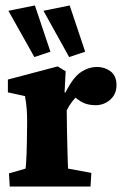

<svg xmlns="http://www.w3.org/2000/svg" viewBox="-20 -681 458 701"><path d="M15.6 0 12.7 -47.9 73.2 -65.4Q74.2 -69.3 75.2 -85Q76.2 -100.6 77.1 -121.6Q78.1 -142.6 78.1 -161.1L79.1 -234.4Q79.1 -261.7 77.6 -281.7Q76.2 -301.8 71.3 -330.1L8.8 -343.8V-390.6L190.4 -438.5L219.7 -420.9L215.8 -343.8L218.8 -342.8Q246.1 -397.5 274.4 -417Q302.7 -436.5 335 -436.5Q362.3 -436.5 383.8 -420.4Q405.3 -404.3 405.3 -370.1Q405.3 -336.9 382.3 -316.9Q359.4 -296.9 329.1 -296.9Q303.7 -296.9 284.2 -305.7Q264.6 -314.5 240.2 -338.9L271.5 -336.9Q256.8 -327.1 244.6 -311.5Q232.4 -295.9 223.6 -278.3L224.6 -205.1Q225.6 -166 226.1 -136.2Q226.6 -106.4 227.5 -88.4Q228.5 -70.3 228.5 -65.4L313.5 -49.8L310.5 0ZM232.4 -472.7 138.7 -641.6 234.4 -661.1 291 -492.2ZM105.5 -472.7 10.7 -641.6 107.4 -661.1 164.1 -492.2Z"/></svg>

Font: Crimson Pro ExtraBold
Style: Regular
Weight: 800
Designer: Jacques Le Bailly
Foundry: Baron von Fonthausen
Version: Version 1.003